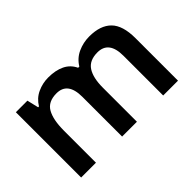

<svg xmlns="http://www.w3.org/2000/svg" viewBox="-83 -840 1127 1127"><g transform="rotate(-45 481.0 -276.0)"><path d="M700 -552Q792 -552 838.5 -505Q885 -458 885 -353V0H762V-330Q762 -452 668 -452Q601 -452 572.5 -408.5Q544 -365 544 -283V0H421V-330Q421 -452 328 -452Q258 -452 231 -404Q204 -356 204 -266V0H81V-542H177L194 -470H201Q226 -512 269 -532Q312 -552 359 -552Q420 -552 462 -531.5Q504 -511 524 -468H534Q560 -511 605 -531.5Q650 -552 700 -552Z"/></g></svg>

Font: Noto Sans New Tai Lue SemiBold
Style: Regular
Weight: 600
Version: Version 2.003